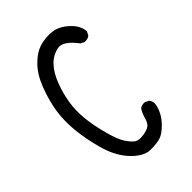

<svg xmlns="http://www.w3.org/2000/svg" viewBox="-221 -855 941 941"><g transform="rotate(-45 250.0 -384.5)"><path d="M242.2 -9.8Q195.3 -17.6 151.4 -67.9Q107.4 -118.2 85.9 -198.2Q64.5 -278.3 58.6 -345.7Q52.7 -413.1 61.5 -470.7Q70.3 -528.3 94.7 -594.2Q119.1 -660.2 158.2 -700.2Q197.3 -740.2 238.3 -752Q279.3 -763.7 320.8 -758.8Q362.3 -753.9 401.4 -717.8Q440.4 -681.6 442.4 -640.6L432.6 -621.1Q418.9 -609.4 397.5 -611.3L377.9 -621.1Q325.2 -691.4 283.7 -682.6Q242.2 -673.8 212.9 -642.6Q183.6 -611.3 164.1 -560.1Q144.5 -508.8 136.2 -457Q127.9 -405.3 133.3 -350.6Q138.7 -295.9 156.2 -228.5Q173.8 -161.1 193.8 -131.3Q213.9 -101.6 230 -91.3Q246.1 -81.1 279.8 -86.4Q313.5 -91.8 325.2 -104Q336.9 -116.2 342.8 -138.7Q348.6 -161.1 362.3 -184.6Q376 -196.3 397.5 -194.3L417 -184.6Q430.7 -168.9 426.8 -145.5Q417 -98.6 380.9 -60.1Q344.7 -21.5 312 -14.6Q279.3 -7.8 242.2 -9.8Z"/></g></svg>

Font: JasonHandwriting1
Style: Regular
Weight: 400
Version: Version 1.48.20